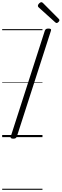

<svg xmlns="http://www.w3.org/2000/svg" viewBox="-20 -1263 567 1768"><path d="M102 14Q88 14 81.5 9Q75 4 79 -6L393 -981Q397 -991 404 -995.5Q411 -1000 426 -1000Q441 -1000 447 -995.5Q453 -991 449 -980L135 -5Q131 4 124.5 9Q118 14 102 14ZM502 -1051Q498 -1051 495 -1053Q492 -1055 488 -1058L336 -1195Q331 -1200 330 -1203Q329 -1206 329 -1210Q329 -1217 334.5 -1224.5Q340 -1232 347.5 -1237.5Q355 -1243 362 -1243Q366 -1243 369 -1240.5Q372 -1238 377 -1234L522 -1088Q526 -1084 526.5 -1081Q527 -1078 527 -1075Q527 -1069 518 -1060Q509 -1051 502 -1051ZM0 475H371V485H0ZM0 -20H371V0H0ZM0 -505H371V-500H0ZM0 -995H371V-985H0Z"/></svg>

Font: Playwrite CZ Guides
Style: Regular
Weight: 400
Designer: Veronika Burian, José Scaglione
Foundry: TypeTogether
Version: Version 1.003